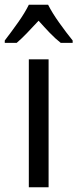

<svg xmlns="http://www.w3.org/2000/svg" viewBox="-50 -786 325 806"><path d="M154 0H71V-537H154ZM152 -766Q169 -732 199 -690Q229 -648 255 -616V-606H205Q182 -624 159 -648Q136 -672 112 -699Q87 -672 63.5 -647.5Q40 -623 20 -606H-30V-616Q-3 -651 26 -692Q55 -733 71 -766Z"/></svg>

Font: Noto Sans Lao Condensed
Style: Regular
Weight: 400
Width: 3
Designer: Monotype Design Team
Foundry: Monotype Imaging Inc.
Version: Version 2.003; ttfautohint (v1.8.4.7-5d5b)